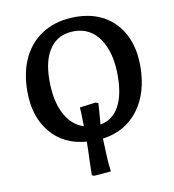

<svg xmlns="http://www.w3.org/2000/svg" viewBox="-78 -590 742 820"><g transform="rotate(-10 293.0 -180.0)"><path d="M265 161 255 157Q256 121 256.5 97Q257 73 258 53.5Q259 34 259 12Q160 4 103 -64.5Q46 -133 46 -242Q46 -328 77 -390.5Q108 -453 166 -487Q224 -521 303 -521Q376 -521 429 -490Q482 -459 511 -402Q540 -345 540 -267Q540 -150 483.5 -76Q427 -2 329 11Q331 51 332 83.5Q333 116 338 155ZM329 -50Q382 -59 410 -108.5Q438 -158 438 -243Q438 -344 397.5 -403Q357 -462 287 -462Q220 -462 183.5 -413Q147 -364 147 -272Q147 -185 176 -128.5Q205 -72 258 -55Q257 -80 257 -99.5Q257 -119 255 -137L325 -146L336 -141Q335 -119 333 -96Q331 -73 329 -50Z"/></g></svg>

Font: Literata 12pt
Style: Regular
Weight: 400
Designer: Latin by Veronika Burian and Jose Scaglione. Greek by Irene Vlachou. Cyrillic by Vera Evstafieva.
Foundry: TypeTogether
Version: Version 3.002